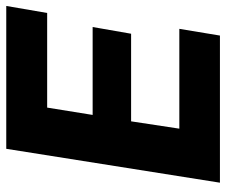

<svg xmlns="http://www.w3.org/2000/svg" viewBox="-76 -664 740 629"><g transform="rotate(-90 294.5 -350.0)"><path d="M10 0 121 -700H589L566 -566H256L232 -417H520L498 -291H211L187 -133H514L492 0Z"/></g></svg>

Font: Georama
Style: Bold Italic
Weight: 700
Italic angle: -9°
Designer: Jean-Baptiste Levee
Foundry: Production Type
Version: Version 1.000